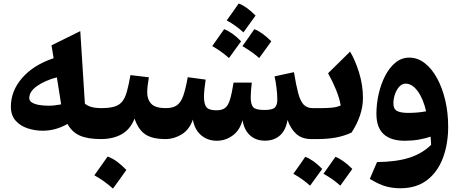

<svg xmlns="http://www.w3.org/2000/svg" viewBox="-20 -812 2679 1121"><path d="M293 -472.2 280.8 -547.4 448.7 -630.4 475.6 -207Q491.2 -193.4 515.4 -187Q539.6 -180.7 569.3 -180.7H569.8V0H569.3Q491.7 0 445.8 -20.5Q399.9 -41 374 -88.4Q337.9 -67.9 302 -58.3Q266.1 -48.8 230 -48.8Q182.6 -48.8 139.9 -63.2Q97.2 -77.6 70.3 -108.6Q43.5 -139.6 43.5 -189Q43.5 -281.2 109.4 -356.9Q175.3 -432.6 293 -472.2ZM312 -360.4Q244.1 -342.8 197.5 -310.5Q150.9 -278.3 150.9 -239.3Q150.9 -222.7 167.5 -212.9Q184.1 -203.1 209.7 -199Q235.4 -194.8 263.2 -194.8Q283.7 -194.8 303 -197.3Q322.3 -199.7 336.9 -202.6Q331.5 -238.3 325.4 -276.1Q319.3 -314 312 -360.4Z M608.4 102.1Q638.7 112.8 665.8 133.5Q692.9 154.3 717.8 180.2Q698.7 207 679.4 234.1Q660.2 261.2 639.6 289.1Q615.7 267.6 588.6 248Q561.5 228.5 530.8 211.4Q550.8 183.6 570.1 156.2Q589.4 128.9 608.4 102.1ZM569.8 0Q559.6 0 554.4 -8.1Q549.3 -16.1 549.3 -37.6V-143.1Q549.3 -164.6 554.4 -172.6Q559.6 -180.7 569.8 -180.7Q618.2 -180.7 647.7 -189.5Q677.2 -198.2 694.1 -219.7Q710.9 -241.2 721.2 -278.6Q731.4 -315.9 741.7 -373.5L849.1 -360.8Q845.2 -336.4 842.3 -313.7Q839.4 -291 839.4 -272.5Q839.4 -231 863.5 -205.8Q887.7 -180.7 946.8 -180.7H947.3V0H946.8Q868.7 0 827.9 -27.8Q787.1 -55.7 765.6 -119.6Q740.2 -55.7 689.5 -27.8Q638.7 0 569.8 0Z M1526.9 9.3Q1473.6 9.3 1439.5 -22Q1405.3 -53.2 1396 -110.8Q1380.9 -52.2 1338.9 -21.2Q1296.9 9.8 1245.6 9.8Q1192.4 9.8 1154.3 -22.5Q1116.2 -54.7 1106 -113.8Q1086.4 -55.7 1041.3 -27.8Q996.1 0 947.3 0Q937 0 931.9 -8.1Q926.8 -16.1 926.8 -37.6V-143.1Q926.8 -164.6 931.9 -172.6Q937 -180.7 947.3 -180.7Q989.7 -180.7 1013.2 -197.5Q1036.6 -214.4 1050.3 -253.9Q1064 -293.5 1076.2 -361.3L1180.7 -347.2Q1176.3 -318.4 1173.6 -291.5Q1170.9 -264.6 1170.9 -247.1Q1170.9 -204.1 1185.5 -186Q1200.2 -168 1243.7 -168Q1275.9 -168 1293.9 -181.6Q1312 -195.3 1322.8 -230.5Q1333.5 -265.6 1343.8 -329.6H1450.2Q1447.8 -312 1445.8 -286.9Q1443.8 -261.7 1443.8 -244.6Q1443.8 -202.1 1458.5 -186Q1473.1 -169.9 1523.4 -169.9Q1571.3 -169.9 1585.2 -184.6Q1599.1 -199.2 1599.1 -230.5Q1599.1 -261.7 1594.2 -300.5Q1589.4 -339.4 1583 -366.2L1696.3 -390.6Q1709 -313 1721.4 -266.8Q1733.9 -220.7 1753.4 -200.7Q1772.9 -180.7 1805.7 -180.7H1816.9V0H1798.3Q1743.7 0 1710.4 -29.5Q1677.2 -59.1 1658.7 -111.8Q1648.9 -51.8 1614.5 -21.2Q1580.1 9.3 1526.9 9.3ZM1493.2 -473.1Q1462.4 -502 1395.5 -543Q1428.7 -588.4 1464.8 -641.6Q1509.8 -625 1564 -570.8Q1545.9 -545.9 1528.6 -521.7Q1511.2 -497.6 1493.2 -473.1ZM1219.2 -543Q1277.8 -627 1288.6 -641.6Q1335.9 -624 1387.7 -570.8Q1369.6 -545.9 1352.1 -521.7Q1334.5 -497.6 1316.9 -473.1Q1273.9 -511.7 1219.2 -543ZM1303.7 -692.9Q1343.3 -747.1 1373.5 -791.5Q1417 -776.4 1472.2 -721.2Q1454.1 -696.3 1437 -672.4Q1419.9 -648.4 1401.4 -623Q1356.9 -663.6 1303.7 -692.9Z M1692.9 202.6Q1739.3 138.2 1762.2 103.5Q1810.1 121.6 1861.3 174.3Q1832 215.3 1790.5 272Q1744.6 231.4 1692.9 202.6ZM1868.7 202.6Q1899.9 159.2 1938.5 103.5Q1984.9 122.1 2037.1 174.3Q1993.2 236.3 1966.8 272Q1924.8 233.4 1868.7 202.6ZM1816.9 0Q1806.6 0 1801.5 -8.1Q1796.4 -16.1 1796.4 -37.6V-143.1Q1796.4 -164.6 1801.5 -172.6Q1806.6 -180.7 1816.9 -180.7H1859.4Q1892.6 -180.7 1920.9 -183.8Q1949.2 -187 1969.2 -196.3Q1961.9 -239.3 1941.9 -288.1Q1921.9 -336.9 1895.5 -384.3L2023.9 -510.7Q2054.2 -460.4 2076.7 -387.5Q2099.1 -314.5 2099.1 -240.2Q2099.1 -189 2081.8 -137.9Q2064.5 -86.9 2032.7 -38.1Q1989.7 -18.1 1941.2 -9Q1892.6 0 1832.5 0Z M2316.9 287.1Q2272 287.1 2231.9 275.9Q2191.9 264.6 2139.2 232.4L2181.2 134.3Q2295.9 132.8 2370.6 108.6Q2445.3 84.5 2497.1 33.7Q2496.6 21.5 2495.8 10Q2495.1 -1.5 2494.1 -14.2Q2462.9 -3.4 2424.8 3.2Q2386.7 9.8 2343.3 9.8Q2262.2 9.8 2220 -28.8Q2177.7 -67.4 2177.7 -147.9Q2177.7 -205.6 2190.9 -263.4Q2204.1 -321.3 2228.8 -369.4Q2253.4 -417.5 2289.1 -446.5Q2324.7 -475.6 2369.1 -475.6Q2418.5 -475.6 2460 -443.4Q2501.5 -411.1 2532 -355Q2562.5 -298.8 2579.6 -226.3Q2596.7 -153.8 2596.7 -72.8Q2596.7 27.8 2566.4 109.4Q2536.1 190.9 2474.1 239Q2412.1 287.1 2316.9 287.1ZM2467.8 -162.1Q2451.2 -235.4 2418.9 -279.5Q2386.7 -323.7 2347.7 -323.7Q2327.6 -323.7 2311.5 -306.2Q2295.4 -288.6 2286.1 -262Q2276.9 -235.4 2276.9 -208Q2276.9 -174.8 2298.8 -163.8Q2320.8 -152.8 2362.3 -152.8Q2417.5 -152.8 2467.8 -162.1Z"/></svg>

Font: Pinar-DS1-FD Bold
Style: Regular
Weight: 700
Designer: Amin Abedi
Version: Version 2.000